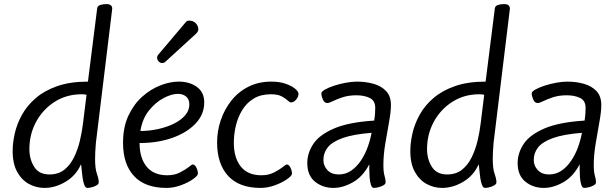

<svg xmlns="http://www.w3.org/2000/svg" viewBox="-20 -907 3020 941"><path d="M198 14Q158 14 122.5 -5Q87 -24 64.5 -64Q42 -104 42 -167Q42 -207 52.5 -253.5Q63 -300 88 -345Q113 -390 155.5 -426.5Q198 -463 261 -485Q324 -507 411 -507L456 -864Q457 -878 471 -882.5Q485 -887 502 -887Q530 -887 530 -864L450 -207Q448 -183 447 -164Q446 -145 446 -129Q446 -80 455 -55Q464 -30 464 -14Q464 -5 454 1Q444 7 431 10.5Q418 14 409 14Q399 14 393.5 0Q388 -14 385 -34Q382 -54 380.5 -73Q379 -92 377 -102Q353 -47 302 -16.5Q251 14 198 14ZM222 -52Q266 -52 295 -75Q324 -98 342.5 -135.5Q361 -173 371.5 -217Q382 -261 387 -304L404 -442Q400 -444 391 -444.5Q382 -445 380 -445Q306 -445 248 -408Q190 -371 157 -310Q124 -249 124 -176Q124 -127 147.5 -89.5Q171 -52 222 -52Z M796 14Q691 14 637 -44Q583 -102 583 -207Q583 -284 609.5 -340.5Q636 -397 678 -434Q720 -471 767 -489Q814 -507 856 -507Q909 -507 945 -481Q981 -455 981 -405Q981 -346 938 -301Q895 -256 823.5 -231Q752 -206 664 -206Q664 -133 698.5 -90.5Q733 -48 800 -48Q835 -48 861.5 -61.5Q888 -75 904.5 -88Q921 -101 923 -101Q935 -101 942.5 -85.5Q950 -70 950 -56Q950 -46 926 -29Q902 -12 866.5 1Q831 14 796 14ZM668 -265Q712 -265 755 -274.5Q798 -284 832.5 -301Q867 -318 887.5 -342Q908 -366 908 -395Q908 -421 892 -434Q876 -447 852 -447Q821 -447 782 -426.5Q743 -406 710.5 -366Q678 -326 668 -265ZM775 -598Q765 -598 757.5 -606Q750 -614 750 -624Q750 -631 754 -637L891 -799Q895 -804 899 -805Q903 -806 907 -806Q927 -806 939.5 -793Q952 -780 952 -763Q952 -752 939 -740L789 -603Q784 -598 775 -598Z M1257 14Q1152 14 1098 -45Q1044 -104 1044 -209Q1044 -265 1062 -318Q1080 -371 1114 -414Q1148 -457 1197.5 -482Q1247 -507 1310 -507Q1350 -507 1380 -496.5Q1410 -486 1426.5 -472Q1443 -458 1443 -447Q1443 -433 1431.5 -419Q1420 -405 1406 -405Q1400 -405 1389.5 -415Q1379 -425 1360 -435Q1341 -445 1308 -445Q1258 -445 1223.5 -424Q1189 -403 1167.5 -368Q1146 -333 1136 -291Q1126 -249 1126 -207Q1126 -134 1160 -91Q1194 -48 1261 -48Q1296 -48 1322.5 -61.5Q1349 -75 1365.5 -88Q1382 -101 1385 -101Q1396 -101 1403.5 -85.5Q1411 -70 1411 -56Q1411 -46 1387 -29Q1363 -12 1327.5 1Q1292 14 1257 14Z M1614 14Q1562 14 1524 -16.5Q1486 -47 1486 -108Q1486 -157 1515.5 -201.5Q1545 -246 1616.5 -277Q1688 -308 1814 -316Q1817 -334 1818 -350.5Q1819 -367 1819 -378Q1819 -414 1792 -427Q1765 -440 1727 -440Q1689 -440 1660 -430.5Q1631 -421 1612 -411.5Q1593 -402 1584 -402Q1570 -402 1562.5 -419Q1555 -436 1555 -449Q1555 -458 1572.5 -468Q1590 -478 1617.5 -487Q1645 -496 1675 -501.5Q1705 -507 1730 -507Q1772 -507 1810 -496.5Q1848 -486 1872 -461Q1896 -436 1896 -392Q1896 -361 1887 -310.5Q1878 -260 1868.5 -204Q1859 -148 1859 -98Q1859 -64 1864.5 -46Q1870 -28 1870 -14Q1870 -5 1859.5 1Q1849 7 1835.5 10.5Q1822 14 1812 14Q1803 14 1798 -1Q1793 -16 1791.5 -37Q1790 -58 1790 -76V-102Q1759 -42 1710 -14Q1661 14 1614 14ZM1640 -52Q1674 -52 1701 -70.5Q1728 -89 1748.5 -119.5Q1769 -150 1782 -186Q1795 -222 1801 -256Q1711 -249 1659.5 -230.5Q1608 -212 1586.5 -185Q1565 -158 1565 -123Q1565 -94 1585 -73Q1605 -52 1640 -52Z M2147 14Q2107 14 2071.5 -5Q2036 -24 2013.5 -64Q1991 -104 1991 -167Q1991 -207 2001.5 -253.5Q2012 -300 2037 -345Q2062 -390 2104.5 -426.5Q2147 -463 2210 -485Q2273 -507 2360 -507L2405 -864Q2406 -878 2420 -882.5Q2434 -887 2451 -887Q2479 -887 2479 -864L2399 -207Q2397 -183 2396 -164Q2395 -145 2395 -129Q2395 -80 2404 -55Q2413 -30 2413 -14Q2413 -5 2403 1Q2393 7 2380 10.5Q2367 14 2358 14Q2348 14 2342.5 0Q2337 -14 2334 -34Q2331 -54 2329.5 -73Q2328 -92 2326 -102Q2302 -47 2251 -16.5Q2200 14 2147 14ZM2171 -52Q2215 -52 2244 -75Q2273 -98 2291.5 -135.5Q2310 -173 2320.5 -217Q2331 -261 2336 -304L2353 -442Q2349 -444 2340 -444.5Q2331 -445 2329 -445Q2255 -445 2197 -408Q2139 -371 2106 -310Q2073 -249 2073 -176Q2073 -127 2096.5 -89.5Q2120 -52 2171 -52Z M2645 14Q2593 14 2555 -16.5Q2517 -47 2517 -108Q2517 -157 2546.5 -201.5Q2576 -246 2647.5 -277Q2719 -308 2845 -316Q2848 -334 2849 -350.5Q2850 -367 2850 -378Q2850 -414 2823 -427Q2796 -440 2758 -440Q2720 -440 2691 -430.5Q2662 -421 2643 -411.5Q2624 -402 2615 -402Q2601 -402 2593.5 -419Q2586 -436 2586 -449Q2586 -458 2603.5 -468Q2621 -478 2648.5 -487Q2676 -496 2706 -501.5Q2736 -507 2761 -507Q2803 -507 2841 -496.5Q2879 -486 2903 -461Q2927 -436 2927 -392Q2927 -361 2918 -310.5Q2909 -260 2899.5 -204Q2890 -148 2890 -98Q2890 -64 2895.5 -46Q2901 -28 2901 -14Q2901 -5 2890.5 1Q2880 7 2866.5 10.5Q2853 14 2843 14Q2834 14 2829 -1Q2824 -16 2822.5 -37Q2821 -58 2821 -76V-102Q2790 -42 2741 -14Q2692 14 2645 14ZM2671 -52Q2705 -52 2732 -70.5Q2759 -89 2779.5 -119.5Q2800 -150 2813 -186Q2826 -222 2832 -256Q2742 -249 2690.5 -230.5Q2639 -212 2617.5 -185Q2596 -158 2596 -123Q2596 -94 2616 -73Q2636 -52 2671 -52Z"/></svg>

Font: Kite One
Style: Regular
Weight: 400
Designer: Eduardo Rodriguez Tunni
Foundry: Eduardo Rodriguez Tunni
Version: Version 1.002; ttfautohint (v1.8.4.7-5d5b);gftools[0.9.23]